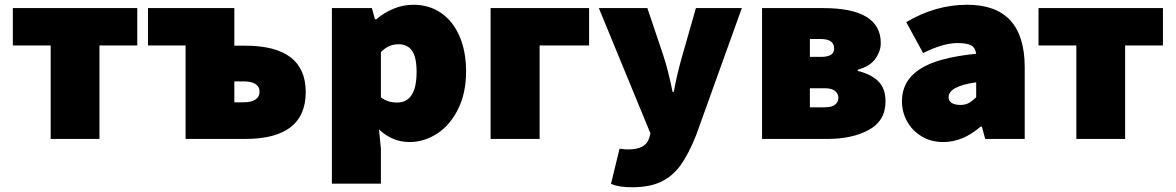

<svg xmlns="http://www.w3.org/2000/svg" viewBox="-20 -584 4942 807"><path d="M193 -393H34V-550H557V-393H398V0H193Z M760 -393H602V-550H965V-392H1010Q1265 -392 1265 -197Q1265 0 1010 0H760ZM1071 -198Q1071 -220 1053.5 -231Q1036 -242 1003 -242H965V-154H1003Q1036 -154 1053.5 -165.5Q1071 -177 1071 -198Z M1375 -550H1543L1556 -503H1562Q1594 -531 1634.5 -547.5Q1675 -564 1717 -564Q1784 -564 1834 -529.5Q1884 -495 1911.5 -431.5Q1939 -368 1939 -284Q1939 -193 1905.5 -125.5Q1872 -58 1817.5 -22.5Q1763 13 1701 13Q1629 13 1573 -40L1581 41V188H1375ZM1731 -282Q1731 -343 1712 -370.5Q1693 -398 1655 -398Q1634 -398 1616.5 -390.5Q1599 -383 1581 -365V-175Q1609 -153 1649 -153Q1731 -153 1731 -282Z M2042 -550H2456V-393H2248V0H2042Z M2548 189 2584 41Q2602 44 2621 44Q2693 44 2708 -2L2714 -23L2497 -550H2701L2767 -354Q2788 -291 2807 -198H2812Q2826 -275 2849 -354L2905 -550H3098L2906 -16Q2874 64 2840.5 110.5Q2807 157 2758.5 180Q2710 203 2638 203Q2609 203 2588.5 200Q2568 197 2548 189Z M3183 -550H3440Q3682 -550 3682 -403Q3682 -368 3658.5 -336Q3635 -304 3585 -291V-286Q3642 -272 3672 -242Q3702 -212 3702 -158Q3702 -77 3632.5 -38.5Q3563 0 3456 0H3183ZM3486 -380Q3486 -420 3430 -420H3384V-345H3432Q3486 -345 3486 -380ZM3504 -173Q3504 -189 3490.5 -201Q3477 -213 3448 -213H3384V-133H3447Q3477 -133 3490.5 -144.5Q3504 -156 3504 -173Z M3771 -158Q3771 -244 3845.5 -293Q3920 -342 4083 -358Q4079 -385 4060.5 -394Q4042 -403 4004 -403Q3944 -403 3860 -361L3789 -491Q3912 -564 4045 -564Q4287 -564 4287 -301V0H4121L4107 -52H4102Q4027 13 3945 13Q3893 13 3853.5 -11Q3814 -35 3792.5 -74Q3771 -113 3771 -158ZM4083 -175V-238Q3967 -222 3967 -175Q3967 -160 3980 -151.5Q3993 -143 4017 -143Q4037 -143 4051 -150.5Q4065 -158 4083 -175Z M4504 -393H4345V-550H4868V-393H4709V0H4504Z"/></svg>

Font: Nebula Sans Black
Style: Regular
Weight: 900
Designer: Paul D. Hunt for Adobe (as Source Sans)
Foundry: Nebula Entertainment & Broadcasting LLC
Version: Version 1.010